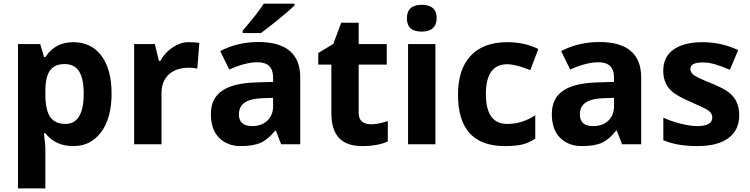

<svg xmlns="http://www.w3.org/2000/svg" viewBox="-20 -786 4085 1046"><path d="M227.1 -274.9Q227.1 -187.5 252.9 -149.4Q278.8 -111.3 335.9 -110.8Q436 -110.8 436 -275.9Q436 -356.9 411.1 -397Q385.7 -437 332 -437Q278.3 -437 252.9 -402.8Q227.5 -368.7 227.1 -291ZM378.9 -556.2Q478.5 -555.7 533.2 -481.4Q587.9 -407.2 587.9 -275.4Q587.9 -143.6 531.2 -66.4Q474.6 9.8 381.3 9.8H377.9Q282.2 9.8 227.1 -60.1H219.2Q227.1 5.9 227.1 19V240.2H78.1V-545.9H199.2L220.2 -474.6H227.1Q279.3 -556.2 378.9 -556.2Z M1065.9 -551.8 1054.7 -412.1Q1037.1 -417 1010.7 -417Q939.5 -417 899.7 -380.4Q859.9 -343.8 859.9 -277.8V0H710.9V-545.9H823.7L845.7 -454.1H853Q879.4 -501 921.9 -528.6Q964.4 -556.2 1005.4 -556.2Q1046.4 -556.2 1065.9 -551.8Z M1281.7 -162.1Q1281.7 -99.1 1354 -99.1Q1405.3 -99.1 1436.5 -128.9Q1467.8 -158.7 1467.8 -208V-252.9L1410.2 -251Q1345.2 -249 1313.5 -227.5Q1281.7 -206.1 1281.7 -162.1ZM1387.2 -557.1Q1615.7 -557.1 1615.7 -363.8V0H1511.7L1482.9 -74.2H1479Q1441.4 -27.3 1401.4 -8.8Q1361.3 9.8 1290 9.8Q1218.8 9.8 1173.8 -35.2Q1128.9 -80.1 1128.9 -165Q1128.9 -249 1189 -291Q1249 -333 1373 -336.9L1467.8 -339.8V-363.8Q1467.8 -446.8 1382.8 -446.8Q1317.4 -446.8 1229 -407.2L1179.7 -507.8Q1274.4 -557.1 1387.2 -557.1ZM1584 -766.1V-755.9Q1559.1 -731 1498 -681.2Q1437 -631.3 1401.4 -606H1302.2V-619.1Q1384.3 -714.4 1417 -766.1Z M1934.1 -170.9Q1934.1 -108.9 2002.9 -108.9Q2037.1 -108.9 2092.8 -126V-15.1Q2037.1 9.8 1952.4 9.8Q1867.7 9.8 1826.4 -34.9Q1785.2 -79.6 1785.2 -170.9V-434.1H1713.9V-497.1L1795.9 -546.9L1838.9 -662.1H1934.1V-545.9H2086.9V-434.1H1934.1Z M2352.1 0H2203.1V-545.9H2352.1ZM2358.9 -687Q2358.9 -651.9 2338.4 -632.8Q2317.9 -613.8 2277.8 -613.8Q2196.8 -613.3 2196.8 -686.5Q2196.8 -759.8 2277.8 -759.8Q2358.9 -759.8 2358.9 -687Z M2730 9.8Q2475.1 9.8 2475.1 -270Q2475.1 -408.7 2544.4 -482.4Q2613.8 -556.2 2743.2 -556.2Q2838.4 -556.2 2912.6 -519L2869.1 -403.8Q2790 -436 2743.2 -436Q2627 -436 2627 -273.4Q2627 -110.8 2743.2 -110.8Q2825.2 -110.8 2896 -158.2V-30.8Q2857.9 -5.9 2821.8 2Q2785.6 9.8 2730 9.8Z M3139.2 -162.1Q3139.2 -99.1 3211.4 -99.1Q3263.7 -99.1 3294.4 -128.9Q3325.2 -158.7 3325.2 -208V-252.9L3267.6 -251Q3202.6 -249 3170.9 -227.5Q3139.2 -206.1 3139.2 -162.1ZM3244.6 -557.1Q3473.1 -557.1 3473.1 -363.8V0H3369.1L3340.3 -74.2H3336.4Q3298.8 -26.4 3259.3 -8.3Q3219.7 9.8 3148.4 9.8Q3077.1 9.8 3031.2 -35.2Q2986.3 -80.1 2986.3 -164.6Q2986.3 -249 3046.4 -291Q3106.4 -333 3230.5 -336.9L3325.2 -339.8V-363.8Q3325.2 -446.8 3240.2 -446.8Q3174.8 -446.8 3086.4 -407.2L3037.1 -507.8Q3131.8 -557.1 3244.6 -557.1Z M3779.3 -99.1Q3860.4 -99.1 3860.4 -146Q3860.4 -169.9 3839.1 -184.1Q3817.9 -198.2 3748.5 -228.3Q3679.2 -258.3 3649.4 -280.8Q3593.3 -323.7 3593.3 -400.1Q3593.3 -476.6 3649.7 -516.4Q3706.1 -556.2 3807.6 -556.2Q3909.2 -556.2 4001.5 -513.2L3956.5 -405.8Q3909.2 -425.8 3875.2 -435.8Q3841.3 -445.8 3807.1 -445.8Q3741.2 -445.8 3741.2 -410.2Q3741.2 -390.1 3762.7 -375.2Q3784.2 -360.4 3851.8 -333.5Q3919.4 -306.6 3949.2 -283.7Q4007.3 -239.7 4007.3 -158.7Q4007.3 -77.6 3948.7 -33.9Q3890.1 9.8 3779.3 9.8Q3668.5 9.8 3593.8 -22V-145Q3635.7 -125.5 3687.7 -112.3Q3739.7 -99.1 3779.3 -99.1Z"/></svg>

Font: OpenSansHebrew-Bold
Style: Bold
Weight: 700
Foundry: Ascender Corporation, Yanek Iontef
Version: Version 2.001;PS 002.001;hotconv 1.0.70;makeotf.lib2.5.58329